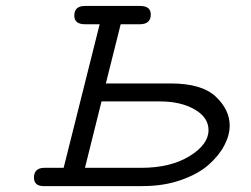

<svg xmlns="http://www.w3.org/2000/svg" viewBox="-20 -631 852 651"><path d="M95.2 -28.8Q95.2 -61 128.9 -62H195.8L317.9 -548.8H268.1Q231.9 -548.8 231.9 -578.1Q231.9 -611.3 269 -610.8H455.1Q491.2 -610.8 491.2 -582Q491.2 -549.8 456.1 -548.8H389.2L338.9 -348.1H558.1Q664.1 -348.1 711.4 -303.5Q758.8 -258.8 758.8 -205.1Q758.8 -172.9 740.5 -137.9Q722.2 -103 687 -72Q651.9 -41 593.5 -20.5Q535.2 0 462.9 0H127.9Q95.2 0 95.2 -28.8ZM268.1 -62H459Q558.1 -62 622.6 -101.6Q687 -141.1 687 -189.9Q687 -232.9 639.9 -260Q592.8 -287.1 522.9 -287.1H324.2Z"/></svg>

Font: CMU Typewriter Text Variable Width
Style: Italic
Weight: 500
Italic angle: -14.04°
Version: Version 0.7.0